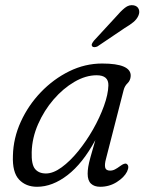

<svg xmlns="http://www.w3.org/2000/svg" viewBox="-20 -707 566 736"><path d="M386 -97Q380.5 -76.5 383.2 -64.8Q386 -53 402 -53Q412 -53 421 -57.8Q430 -62.5 440 -70Q457.5 -83 465 -79Q477.5 -71.5 467 -49Q456 -27 427.5 -9Q399 9 364 9Q341.5 9 328.8 -3Q316 -15 316 -41Q316 -53 318.2 -67.2Q320.5 -81.5 327 -105.2Q333.5 -129 345.5 -170Q297 -80.5 239 -35.8Q181 9 122 9Q79 9 53 -18.8Q27 -46.5 29.5 -110Q31 -177.5 59.8 -240.5Q88.5 -303.5 136.8 -353.8Q185 -404 245.5 -433.8Q306 -463.5 371.5 -463.5Q483 -463.5 481 -415.5Q480 -398.5 469 -388Q458 -377.5 454 -362ZM101.5 -124Q100 -77 114.2 -59.5Q128.5 -42 156 -42Q184 -42 216.2 -65.5Q248.5 -89 279.8 -127.5Q311 -166 336.8 -211.2Q362.5 -256.5 378.5 -300.8Q394.5 -345 395.5 -379.5Q396.5 -418.5 350.5 -418.5Q308.5 -418.5 265.2 -393.2Q222 -368 185.5 -325.8Q149 -283.5 126 -231Q103 -178.5 101.5 -124ZM422.5 -640.5Q442.5 -664 458.8 -677Q475 -690 493 -686.5Q507 -683.5 511.8 -672Q516.5 -660.5 510.5 -647Q504.5 -633 491 -622Q477.5 -611 458 -599.5L353.5 -529Q348 -526.5 342.2 -526.2Q336.5 -526 333.5 -529.5Q330 -534 332.8 -539.8Q335.5 -545.5 340 -551Z"/></svg>

Font: Fraunces 9pt SuperSoft Light
Style: Italic
Weight: 300
Italic angle: -16°
Version: Version 1.000;[b76b70a41]